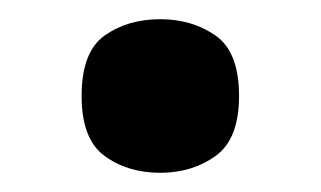

<svg xmlns="http://www.w3.org/2000/svg" viewBox="-20 -455 334 200"><path d="M147 -275Q113 -275 89 -292.5Q65 -310 65 -355Q65 -401 89 -418Q113 -435 147 -435Q180 -435 204.5 -418Q229 -401 229 -355Q229 -310 204.5 -292.5Q180 -275 147 -275Z"/></svg>

Font: Noto Serif
Style: Bold
Weight: 700
Designer: Monotype Design Team
Foundry: Monotype Imaging Inc.
Version: Version 2.014